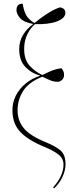

<svg xmlns="http://www.w3.org/2000/svg" viewBox="-20 -821 384 1049"><path d="M276 208 270 203Q327 140 327 78Q327 46 301 24.5Q275 3 224 -18Q136 -54 92.5 -98.5Q49 -143 48 -215Q47 -260 66.5 -298.5Q86 -337 120.5 -365Q155 -393 199 -407V-408Q151 -421 118 -456Q85 -491 85 -553Q85 -595 105.5 -629.5Q126 -664 162 -690Q111 -699 90.5 -721.5Q70 -744 70 -766Q70 -801 104 -801Q108 -772 119.5 -745Q131 -718 168 -695Q208 -728 245.5 -751Q283 -774 309 -781Q337 -775 337 -751Q337 -722 292.5 -704.5Q248 -687 171 -689Q146 -668 129 -633Q112 -598 112 -554Q112 -496 140.5 -463.5Q169 -431 211 -411Q247 -429 270 -437.5Q293 -446 316 -448Q322 -441 326 -432.5Q330 -424 330 -411Q330 -395 319 -384.5Q308 -374 294 -374Q278 -374 262 -379.5Q246 -385 211 -402Q135 -371 105.5 -322.5Q76 -274 76 -219Q76 -162 110 -120.5Q144 -79 230 -44Q282 -23 310 0.5Q338 24 338 76Q338 108 322.5 143Q307 178 276 208Z"/></svg>

Font: Noto Serif Display Condensed Thin
Style: Regular
Weight: 100
Width: 3
Designer: Monotype Design Team
Foundry: Monotype Imaging Inc.
Version: Version 2.009